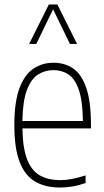

<svg xmlns="http://www.w3.org/2000/svg" viewBox="-20 -828 464 857"><path d="M248 9Q182 9 136.5 -17.8Q91 -44.5 67.5 -105.5Q44 -166.5 44 -270Q44 -373.5 67 -434.5Q90 -495.5 129.5 -521.8Q169 -548 219 -548Q269.5 -548 307 -522Q344.5 -496 365.2 -435.2Q386 -374.5 386 -270V-255H80Q81.5 -167 101 -116.8Q120.5 -66.5 157.8 -45.2Q195 -24 250 -24Q273.5 -24 300.2 -29Q327 -34 362 -45V-11Q330 0 302.2 4.5Q274.5 9 248 9ZM219 -515Q181 -515 150 -495.5Q119 -476 100.2 -426.5Q81.5 -377 80 -288H350Q349 -377 332 -426.5Q315 -476 285.8 -495.5Q256.5 -515 219 -515ZM110 -632 198 -808H236L324 -632H292L217 -786.5L142 -632Z"/></svg>

Font: Encode Sans Condensed Thin
Style: Regular
Weight: 100
Width: 3
Designer: Multiple Designers
Foundry: Impallari Type
Version: Version 3.000; ttfautohint (v1.8.3) -l 8 -r 50 -G 200 -x 14 